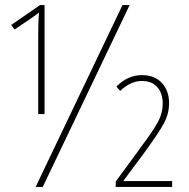

<svg xmlns="http://www.w3.org/2000/svg" viewBox="-20 -734 741 754"><path d="M130 -592Q130 -649 133 -685Q125 -678 105 -664L37 -618L24 -636L137 -714H155V-286H130ZM461 -714H489L148 0H120ZM435 -22 521 -139 533 -156Q578 -215 598.5 -252Q619 -289 619 -328Q619 -367 598 -391.5Q577 -416 537 -416Q493 -416 452 -377L437 -394Q482 -439 537 -439Q587 -439 615.5 -408.5Q644 -378 644 -329Q644 -286 622 -246.5Q600 -207 542 -128L464 -23H656V0H434Z"/></svg>

Font: Noto Sans Display Thin Cond
Style: Regular
Weight: 250
Width: 3
Designer: Monotype Design team
Foundry: Monotype Imaging Inc.
Version: Version 1.000